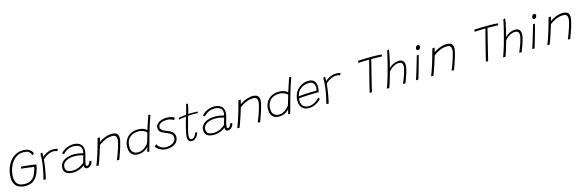

<svg xmlns="http://www.w3.org/2000/svg" viewBox="74 -2231 11425 3782"><g transform="rotate(-15 5786.5 -340.0)"><path d="M297 24Q179 24 116.5 -36Q54 -96 54 -203Q54 -294 79.5 -377.5Q105 -461 153.2 -526.8Q201.5 -592.5 271 -630.8Q340.5 -669 428 -669Q492.5 -669 533.5 -649.2Q574.5 -629.5 595.8 -602.8Q617 -576 622 -555Q618.5 -551 612.2 -545Q606 -539 599 -533.5Q592 -528 587 -525Q570 -570 547.2 -592.2Q524.5 -614.5 494 -621.8Q463.5 -629 422.5 -629Q346.5 -629 287 -592.2Q227.5 -555.5 186 -494.2Q144.5 -433 123 -359Q101.5 -285 101.5 -210Q101.5 -116.5 148.2 -67.2Q195 -18 301.5 -18Q378.5 -18 426.5 -50.2Q474.5 -82.5 502.2 -134.5Q530 -186.5 546 -245.5Q549 -256.5 552.2 -269.8Q555.5 -283 557.5 -294Q544.5 -296.5 512.8 -301.2Q481 -306 441.2 -311.5Q401.5 -317 363.8 -321.2Q326 -325.5 301 -327Q301.5 -331.5 302.8 -338.5Q304 -345.5 305.8 -353.2Q307.5 -361 309 -366.5Q348 -364 402.2 -359Q456.5 -354 512.5 -347Q568.5 -340 612 -331Q608.5 -307.5 603.8 -285.2Q599 -263 593.5 -241.5Q572 -160.5 535.2 -100.8Q498.5 -41 440.5 -8.5Q382.5 24 297 24Z M783.5 -438.5Q810 -466 846.8 -487.5Q883.5 -509 924.2 -521.2Q965 -533.5 1001.5 -533.5Q1029.5 -533.5 1057 -529.2Q1084.5 -525 1098 -518L1077.5 -476Q1066.5 -481.5 1048 -487.5Q1029.5 -493.5 997 -493.5Q961 -493.5 920.5 -478.8Q880 -464 843 -439.8Q806 -415.5 780.5 -386.5Q778 -345.5 770.2 -290Q762.5 -234.5 752.5 -177.2Q742.5 -120 732.8 -72.2Q723 -24.5 716 1Q708.5 1 692.8 0.5Q677 0 668 -1Q681.5 -52 693.2 -102Q705 -152 714.2 -202Q723.5 -252 730.2 -303.2Q737 -354.5 740.5 -407.5Q744 -460.5 744 -517Q747.5 -518.5 755.2 -520.8Q763 -523 771.5 -525Q780 -527 784.5 -527Q784.5 -508 784.5 -481Q784.5 -454 783.5 -438.5Z M1271.5 12Q1184.5 12 1135.2 -22.5Q1086 -57 1086 -129.5Q1086 -182.5 1110.8 -221Q1135.5 -259.5 1177.8 -284.2Q1220 -309 1273 -320.8Q1326 -332.5 1382 -332.5Q1422.5 -332.5 1461 -326.8Q1499.5 -321 1527 -314.5Q1554.5 -308 1562 -305.5Q1566 -323 1567.2 -337Q1568.5 -351 1568.5 -371Q1568.5 -432 1522 -459.8Q1475.5 -487.5 1408.5 -487.5Q1360 -487.5 1319.5 -473.5Q1279 -459.5 1246.8 -435.8Q1214.5 -412 1189.5 -383.5L1157.5 -411Q1202 -461.5 1269.2 -494.5Q1336.5 -527.5 1417.5 -527.5Q1503 -527.5 1555.8 -484.8Q1608.5 -442 1608.5 -359.5Q1608.5 -338 1604 -311.8Q1599.5 -285.5 1591 -256.5Q1576.5 -206.5 1563.5 -156Q1550.5 -105.5 1550.5 -70.5Q1550.5 -55 1556.5 -50.5Q1562.5 -46 1573.5 -46Q1592.5 -46 1609.5 -66.5Q1626.5 -87 1636.5 -124.5L1679 -118Q1662.5 -57 1629.5 -28.5Q1596.5 0 1564.5 0Q1532 0 1518.2 -17.8Q1504.5 -35.5 1504.5 -72.5Q1487.5 -55 1450.5 -35.2Q1413.5 -15.5 1366.5 -1.8Q1319.5 12 1271.5 12ZM1280 -27.5Q1321 -27.5 1362 -40Q1403 -52.5 1441 -74.5Q1479 -96.5 1510 -125Q1522.5 -171 1531.8 -202.8Q1541 -234.5 1550.5 -265Q1534.5 -270.5 1486.8 -281.8Q1439 -293 1370 -293Q1326.5 -293 1284 -283.5Q1241.5 -274 1206.5 -254.8Q1171.5 -235.5 1150.8 -206Q1130 -176.5 1130 -136.5Q1130 -76 1168.5 -51.8Q1207 -27.5 1280 -27.5Z M1792.5 6Q1788 6.5 1783.2 6.8Q1778.5 7 1774 7Q1767 7 1759.8 6.2Q1752.5 5.5 1745.5 5Q1762 -37 1778.5 -82.5Q1795 -128 1814.2 -186.8Q1833.5 -245.5 1857.2 -326.2Q1881 -407 1911 -519.5Q1916.5 -520.5 1924 -521.5Q1931.5 -522.5 1940.5 -522.5Q1944.5 -522.5 1949.5 -522.5Q1954.5 -522.5 1957.5 -521.5Q1957 -515.5 1952.8 -498Q1948.5 -480.5 1943.8 -462Q1939 -443.5 1935.5 -434Q1963.5 -455.5 2007.8 -477.8Q2052 -500 2101.8 -515Q2151.5 -530 2195 -530Q2271.5 -530 2302.2 -500.2Q2333 -470.5 2333 -416Q2333 -382 2322.2 -333.5Q2311.5 -285 2293.8 -228.2Q2276 -171.5 2255 -112.5Q2234 -53.5 2214 1.5Q2210 2.5 2203.2 3.5Q2196.5 4.5 2188.5 4.5Q2182 4.5 2176.5 3.8Q2171 3 2165 1.5Q2186 -51 2207.2 -107.8Q2228.5 -164.5 2246.5 -219.2Q2264.5 -274 2275.2 -321Q2286 -368 2286 -400Q2286 -440.5 2265 -462.8Q2244 -485 2195.5 -485Q2136 -485 2082.2 -465.5Q2028.5 -446 1987 -420.8Q1945.5 -395.5 1921.5 -377Q1894.5 -287.5 1869 -210.2Q1843.5 -133 1823.5 -76.8Q1803.5 -20.5 1792.5 6Z M2785 -1.5Q2788 -12 2793.5 -33Q2799 -54 2804.5 -74.2Q2810 -94.5 2812 -101.5Q2810 -98 2796 -82.8Q2782 -67.5 2755.8 -49.2Q2729.5 -31 2689.8 -17.5Q2650 -4 2596.5 -4Q2544.5 -4 2506.5 -25.8Q2468.5 -47.5 2448 -89Q2427.5 -130.5 2427.5 -190.5Q2427.5 -278.5 2464.8 -343.2Q2502 -408 2568.2 -443.8Q2634.5 -479.5 2720.5 -479.5Q2773.5 -479.5 2810 -468Q2846.5 -456.5 2868.5 -442Q2890.5 -427.5 2899.5 -419Q2904 -435 2913.5 -464Q2923 -493 2934.8 -528Q2946.5 -563 2958 -597.5Q2969.5 -632 2979 -659.5Q2988.5 -687 2993.5 -700Q3004.5 -700 3016.5 -699.5Q3028.5 -699 3035 -698.5Q2973 -521 2922.8 -346Q2872.5 -171 2826.5 -0.5Q2820 -0.5 2811 -0.8Q2802 -1 2794.5 -1.2Q2787 -1.5 2785 -1.5ZM2609 -42.5Q2655.5 -42.5 2693.2 -59.2Q2731 -76 2759.2 -99.2Q2787.5 -122.5 2804.5 -143Q2821.5 -163.5 2826.5 -170.5Q2830.5 -184 2839 -212.2Q2847.5 -240.5 2857 -273Q2866.5 -305.5 2874.8 -333.5Q2883 -361.5 2886.5 -374.5Q2877 -385 2855 -400.2Q2833 -415.5 2799 -427.2Q2765 -439 2719 -439Q2604.5 -439 2537.5 -374.8Q2470.5 -310.5 2470.5 -196.5Q2470.5 -118 2508.8 -80.2Q2547 -42.5 2609 -42.5Z M3169 42Q3130 42 3088 29Q3046 16 3010 -8.8Q2974 -33.5 2953.5 -67.5Q2958.5 -72 2964.2 -77.2Q2970 -82.5 2976 -87.8Q2982 -93 2987 -97.5Q2992 -102 2995 -105Q3007 -77.5 3032.2 -52.8Q3057.5 -28 3093.2 -12.8Q3129 2.5 3172 2.5Q3221.5 2.5 3267 -13.8Q3312.5 -30 3341.5 -62Q3370.5 -94 3370.5 -141.5Q3370.5 -188 3340 -215.5Q3309.5 -243 3250.5 -264.5Q3202.5 -282 3168.5 -299.8Q3134.5 -317.5 3116.5 -343Q3098.5 -368.5 3098.5 -408Q3098.5 -447 3119.2 -475Q3140 -503 3174 -521.2Q3208 -539.5 3247.5 -548.2Q3287 -557 3324.5 -557Q3388.5 -557 3428.8 -541.8Q3469 -526.5 3484.5 -513.5Q3480.5 -506.5 3475.2 -498.8Q3470 -491 3465.5 -484.8Q3461 -478.5 3457.5 -474.5Q3434 -488.5 3399.5 -501.5Q3365 -514.5 3317.5 -514.5Q3290 -514.5 3259.8 -508.8Q3229.5 -503 3203 -490.8Q3176.5 -478.5 3160 -458.8Q3143.5 -439 3143.5 -411Q3143.5 -375 3174.8 -349.8Q3206 -324.5 3257.5 -307Q3314.5 -287.5 3349.2 -264.2Q3384 -241 3399.8 -212Q3415.5 -183 3415.5 -146.5Q3415.5 -83 3381.2 -41.2Q3347 0.5 3290.8 21.2Q3234.5 42 3169 42Z M3837 -120.5Q3826 -91 3807.5 -59.2Q3789 -27.5 3760.8 -5.5Q3732.5 16.5 3691 16.5Q3646.5 16.5 3628.8 -10.8Q3611 -38 3611 -83.5Q3611 -111.5 3619.2 -156.5Q3627.5 -201.5 3639.8 -252.2Q3652 -303 3665 -350.5Q3678 -398 3688.2 -432.8Q3698.5 -467.5 3702 -478.5Q3641.5 -473 3602 -466.2Q3562.5 -459.5 3554 -457Q3554 -460.5 3555 -467.2Q3556 -474 3557.8 -481.2Q3559.5 -488.5 3560.5 -493Q3588.5 -497.5 3631.5 -503.5Q3674.5 -509.5 3711 -512Q3721 -540 3730.5 -571.8Q3740 -603.5 3748 -634Q3754.5 -658 3759.5 -679.8Q3764.5 -701.5 3767.5 -718L3806 -715.5Q3806 -711 3801.8 -689.2Q3797.5 -667.5 3790.2 -636.5Q3783 -605.5 3774 -573Q3770 -558 3765.8 -543.5Q3761.5 -529 3757.5 -516Q3771.5 -517 3793.5 -517.8Q3815.5 -518.5 3829.5 -518.5Q3855.5 -518.5 3881.8 -517.8Q3908 -517 3927 -516.5Q3946 -516 3949.5 -515.5Q3949.5 -512 3947 -500.2Q3944.5 -488.5 3943.5 -484.5Q3938.5 -485 3908.2 -486.5Q3878 -488 3847 -488Q3824.5 -488 3797.8 -487Q3771 -486 3749 -484.5Q3744 -468.5 3732.8 -431Q3721.5 -393.5 3708 -344.8Q3694.5 -296 3681.8 -245.8Q3669 -195.5 3660.8 -153.2Q3652.5 -111 3652.5 -87.5Q3652.5 -57 3662.5 -38.8Q3672.5 -20.5 3697 -20.5Q3724.5 -20.5 3745 -40.8Q3765.5 -61 3779.2 -87.5Q3793 -114 3799 -132.5Q3801 -132 3806.2 -130.2Q3811.5 -128.5 3818 -126.5Q3824.5 -124.5 3829.8 -122.8Q3835 -121 3837 -120.5Z M4144 12Q4057 12 4007.8 -22.5Q3958.5 -57 3958.5 -129.5Q3958.5 -182.5 3983.2 -221Q4008 -259.5 4050.2 -284.2Q4092.5 -309 4145.5 -320.8Q4198.5 -332.5 4254.5 -332.5Q4295 -332.5 4333.5 -326.8Q4372 -321 4399.5 -314.5Q4427 -308 4434.5 -305.5Q4438.5 -323 4439.8 -337Q4441 -351 4441 -371Q4441 -432 4394.5 -459.8Q4348 -487.5 4281 -487.5Q4232.5 -487.5 4192 -473.5Q4151.5 -459.5 4119.2 -435.8Q4087 -412 4062 -383.5L4030 -411Q4074.5 -461.5 4141.8 -494.5Q4209 -527.5 4290 -527.5Q4375.5 -527.5 4428.2 -484.8Q4481 -442 4481 -359.5Q4481 -338 4476.5 -311.8Q4472 -285.5 4463.5 -256.5Q4449 -206.5 4436 -156Q4423 -105.5 4423 -70.5Q4423 -55 4429 -50.5Q4435 -46 4446 -46Q4465 -46 4482 -66.5Q4499 -87 4509 -124.5L4551.5 -118Q4535 -57 4502 -28.5Q4469 0 4437 0Q4404.5 0 4390.8 -17.8Q4377 -35.5 4377 -72.5Q4360 -55 4323 -35.2Q4286 -15.5 4239 -1.8Q4192 12 4144 12ZM4152.5 -27.5Q4193.5 -27.5 4234.5 -40Q4275.5 -52.5 4313.5 -74.5Q4351.5 -96.5 4382.5 -125Q4395 -171 4404.2 -202.8Q4413.5 -234.5 4423 -265Q4407 -270.5 4359.2 -281.8Q4311.5 -293 4242.5 -293Q4199 -293 4156.5 -283.5Q4114 -274 4079 -254.8Q4044 -235.5 4023.2 -206Q4002.5 -176.5 4002.5 -136.5Q4002.5 -76 4041 -51.8Q4079.5 -27.5 4152.5 -27.5Z M4665 6Q4660.5 6.5 4655.8 6.8Q4651 7 4646.5 7Q4639.5 7 4632.2 6.2Q4625 5.5 4618 5Q4634.5 -37 4651 -82.5Q4667.5 -128 4686.8 -186.8Q4706 -245.5 4729.8 -326.2Q4753.5 -407 4783.5 -519.5Q4789 -520.5 4796.5 -521.5Q4804 -522.5 4813 -522.5Q4817 -522.5 4822 -522.5Q4827 -522.5 4830 -521.5Q4829.5 -515.5 4825.2 -498Q4821 -480.5 4816.2 -462Q4811.5 -443.5 4808 -434Q4836 -455.5 4880.2 -477.8Q4924.5 -500 4974.2 -515Q5024 -530 5067.5 -530Q5144 -530 5174.8 -500.2Q5205.5 -470.5 5205.5 -416Q5205.5 -382 5194.8 -333.5Q5184 -285 5166.2 -228.2Q5148.5 -171.5 5127.5 -112.5Q5106.5 -53.5 5086.5 1.5Q5082.5 2.5 5075.8 3.5Q5069 4.5 5061 4.5Q5054.5 4.5 5049 3.8Q5043.5 3 5037.5 1.5Q5058.5 -51 5079.8 -107.8Q5101 -164.5 5119 -219.2Q5137 -274 5147.8 -321Q5158.5 -368 5158.5 -400Q5158.5 -440.5 5137.5 -462.8Q5116.5 -485 5068 -485Q5008.5 -485 4954.8 -465.5Q4901 -446 4859.5 -420.8Q4818 -395.5 4794 -377Q4767 -287.5 4741.5 -210.2Q4716 -133 4696 -76.8Q4676 -20.5 4665 6Z M5657.5 -1.5Q5660.5 -12 5666 -33Q5671.5 -54 5677 -74.2Q5682.5 -94.5 5684.5 -101.5Q5682.5 -98 5668.5 -82.8Q5654.5 -67.5 5628.2 -49.2Q5602 -31 5562.2 -17.5Q5522.5 -4 5469 -4Q5417 -4 5379 -25.8Q5341 -47.5 5320.5 -89Q5300 -130.5 5300 -190.5Q5300 -278.5 5337.2 -343.2Q5374.5 -408 5440.8 -443.8Q5507 -479.5 5593 -479.5Q5646 -479.5 5682.5 -468Q5719 -456.5 5741 -442Q5763 -427.5 5772 -419Q5776.5 -435 5786 -464Q5795.5 -493 5807.2 -528Q5819 -563 5830.5 -597.5Q5842 -632 5851.5 -659.5Q5861 -687 5866 -700Q5877 -700 5889 -699.5Q5901 -699 5907.5 -698.5Q5845.5 -521 5795.2 -346Q5745 -171 5699 -0.5Q5692.5 -0.5 5683.5 -0.8Q5674.5 -1 5667 -1.2Q5659.5 -1.5 5657.5 -1.5ZM5481.5 -42.5Q5528 -42.5 5565.8 -59.2Q5603.5 -76 5631.8 -99.2Q5660 -122.5 5677 -143Q5694 -163.5 5699 -170.5Q5703 -184 5711.5 -212.2Q5720 -240.5 5729.5 -273Q5739 -305.5 5747.2 -333.5Q5755.5 -361.5 5759 -374.5Q5749.5 -385 5727.5 -400.2Q5705.5 -415.5 5671.5 -427.2Q5637.5 -439 5591.5 -439Q5477 -439 5410 -374.8Q5343 -310.5 5343 -196.5Q5343 -118 5381.2 -80.2Q5419.5 -42.5 5481.5 -42.5Z M6337.5 -133Q6328 -122 6307 -102.2Q6286 -82.5 6254.2 -62.2Q6222.5 -42 6180.2 -27.8Q6138 -13.5 6086 -13.5Q5999.5 -13.5 5950.8 -64Q5902 -114.5 5902 -209.5Q5902 -281 5926.2 -340.5Q5950.5 -400 5993.5 -443.5Q6036.5 -487 6093.5 -511Q6150.5 -535 6216.5 -535Q6292.5 -535 6330.2 -490.8Q6368 -446.5 6368 -373Q6368 -348 6364 -322.8Q6360 -297.5 6352 -267.5Q6348.5 -267.5 6331.2 -267.2Q6314 -267 6288 -266.8Q6262 -266.5 6232.2 -265.8Q6202.5 -265 6174 -264Q6138 -263 6093 -260.5Q6048 -258 6008 -255Q5968 -252 5947.5 -249Q5942 -225.5 5942 -190.5Q5942 -152.5 5960 -120.8Q5978 -89 6011 -69.8Q6044 -50.5 6089 -50.5Q6139.5 -50.5 6180 -67Q6220.5 -83.5 6249.8 -105.8Q6279 -128 6295.2 -146Q6311.5 -164 6313.5 -166.5Q6316 -164 6319.8 -159.8Q6323.5 -155.5 6327.5 -150.5Q6331.5 -145.5 6334.2 -141Q6337 -136.5 6337.5 -133ZM5953.5 -289Q5970.5 -292 6006.2 -295Q6042 -298 6089.5 -300.8Q6137 -303.5 6188.5 -304.5Q6219 -305.5 6247.8 -306Q6276.5 -306.5 6296.2 -307Q6316 -307.5 6318.5 -307.5Q6322.5 -321 6324.5 -339.5Q6326.5 -358 6326.5 -375.5Q6326.5 -405 6316 -431.8Q6305.5 -458.5 6280.2 -475.2Q6255 -492 6210.5 -492Q6156 -492 6101.2 -469.5Q6046.5 -447 6006.2 -402Q5966 -357 5953.5 -289Z M6551.5 -438.5Q6578 -466 6614.8 -487.5Q6651.5 -509 6692.2 -521.2Q6733 -533.5 6769.5 -533.5Q6797.5 -533.5 6825 -529.2Q6852.5 -525 6866 -518L6845.5 -476Q6834.5 -481.5 6816 -487.5Q6797.5 -493.5 6765 -493.5Q6729 -493.5 6688.5 -478.8Q6648 -464 6611 -439.8Q6574 -415.5 6548.5 -386.5Q6546 -345.5 6538.2 -290Q6530.5 -234.5 6520.5 -177.2Q6510.5 -120 6500.8 -72.2Q6491 -24.5 6484 1Q6476.5 1 6460.8 0.5Q6445 0 6436 -1Q6449.5 -52 6461.2 -102Q6473 -152 6482.2 -202Q6491.5 -252 6498.2 -303.2Q6505 -354.5 6508.5 -407.5Q6512 -460.5 6512 -517Q6515.5 -518.5 6523.2 -520.8Q6531 -523 6539.5 -525Q6548 -527 6552.5 -527Q6552.5 -508 6552.5 -481Q6552.5 -454 6551.5 -438.5Z M7255 -621.5Q7255.5 -626 7256.2 -631.2Q7257 -636.5 7258 -641.8Q7259 -647 7260 -652.5Q7261 -658 7262.5 -663Q7321 -665.5 7397.5 -668.2Q7474 -671 7550.5 -671Q7604 -671 7654 -669.2Q7704 -667.5 7744.5 -662.5Q7744 -655.5 7741.5 -644.5Q7739 -633.5 7736.5 -624.5Q7725 -625 7699.8 -625.8Q7674.5 -626.5 7642.2 -627Q7610 -627.5 7577.8 -627.8Q7545.5 -628 7520.5 -628Q7516 -609.5 7505.8 -568.8Q7495.5 -528 7482 -473.2Q7468.5 -418.5 7453.2 -357.5Q7438 -296.5 7423.2 -236.5Q7408.5 -176.5 7396 -125.5Q7383.5 -74.5 7375.2 -40Q7367 -5.5 7364.5 4.5Q7360 5 7350.5 5.8Q7341 6.5 7331.8 6.8Q7322.5 7 7318 7Q7325 -23.5 7337.2 -75Q7349.5 -126.5 7365.2 -189.8Q7381 -253 7398 -320Q7415 -387 7431 -449Q7447 -511 7460 -559Q7465.5 -580.5 7470.2 -598.2Q7475 -616 7478.5 -629Q7456.5 -628.5 7425.8 -627.8Q7395 -627 7362.2 -625.8Q7329.5 -624.5 7301 -623.5Q7272.5 -622.5 7255 -621.5Z M7715.5 14.5Q7710.5 14.5 7703.8 14.5Q7697 14.5 7690 14.5Q7683.5 14.5 7677 14Q7670.5 13.5 7667.5 13Q7683 -27 7702.5 -86.8Q7722 -146.5 7743.2 -218.2Q7764.5 -290 7784.5 -366.5Q7801 -428.5 7816 -490Q7831 -551.5 7844 -608Q7857 -664.5 7866.5 -712Q7870.5 -713.5 7875.8 -715Q7881 -716.5 7886.8 -717.8Q7892.5 -719 7897.2 -720Q7902 -721 7905 -721.5Q7902.5 -684 7891 -624.5Q7879.5 -565 7862.8 -495.5Q7846 -426 7827.5 -358Q7847 -382 7880 -404Q7913 -426 7953.5 -440.2Q7994 -454.5 8035 -454.5Q8093.5 -454.5 8120.2 -423.5Q8147 -392.5 8147 -334.5Q8147 -304.5 8138 -263.8Q8129 -223 8114.2 -176.8Q8099.5 -130.5 8082 -83.2Q8064.5 -36 8047.5 7Q8042.5 7.5 8035.5 7.5Q8028.5 7.5 8021.5 7.5Q8007.5 7.5 7997.5 5.5Q8014 -32 8032.2 -78Q8050.5 -124 8066.8 -171.5Q8083 -219 8093 -261.8Q8103 -304.5 8103 -335Q8103 -373 8083.2 -393.2Q8063.5 -413.5 8022 -413.5Q7985 -413.5 7950.5 -400Q7916 -386.5 7887.2 -366.5Q7858.5 -346.5 7838.5 -326.2Q7818.5 -306 7811 -292.5Q7799 -248.5 7785.5 -201.5Q7772 -154.5 7758.5 -111.5Q7745 -68.5 7733.8 -35.2Q7722.5 -2 7715.5 14.5Z M8312 1.5Q8305 2 8299 2.5Q8293 3 8288 3Q8279.5 3 8273.5 2.2Q8267.5 1.5 8263.5 1Q8268.5 -10 8278.5 -41.2Q8288.5 -72.5 8302.2 -116.8Q8316 -161 8331 -211Q8346 -261 8360.2 -310Q8374.5 -359 8386.5 -400Q8398.5 -441 8406 -466.5Q8410 -467 8417.8 -467.5Q8425.5 -468 8433.5 -468.5Q8441.5 -469 8445 -469Q8442.5 -458.5 8436.8 -436.8Q8431 -415 8424 -388Q8411.5 -340.5 8395 -281.2Q8378.5 -222 8361.8 -164Q8345 -106 8331.8 -61.2Q8318.5 -16.5 8312 1.5ZM8458.5 -560.5Q8441.5 -560.5 8433.5 -570.2Q8425.5 -580 8425.5 -593Q8425.5 -610 8432.5 -624.8Q8439.5 -639.5 8452.2 -648.8Q8465 -658 8482 -658Q8496.5 -658 8503.8 -648.2Q8511 -638.5 8511 -624.5Q8511 -608 8504.5 -593.2Q8498 -578.5 8486.2 -569.5Q8474.5 -560.5 8458.5 -560.5Z M8618.5 6Q8614 6.5 8609.2 6.8Q8604.5 7 8600 7Q8593 7 8585.8 6.2Q8578.5 5.5 8571.5 5Q8588 -37 8604.5 -82.5Q8621 -128 8640.2 -186.8Q8659.5 -245.5 8683.2 -326.2Q8707 -407 8737 -519.5Q8742.5 -520.5 8750 -521.5Q8757.5 -522.5 8766.5 -522.5Q8770.5 -522.5 8775.5 -522.5Q8780.5 -522.5 8783.5 -521.5Q8783 -515.5 8778.8 -498Q8774.5 -480.5 8769.8 -462Q8765 -443.5 8761.5 -434Q8789.5 -455.5 8833.8 -477.8Q8878 -500 8927.8 -515Q8977.5 -530 9021 -530Q9097.5 -530 9128.2 -500.2Q9159 -470.5 9159 -416Q9159 -382 9148.2 -333.5Q9137.5 -285 9119.8 -228.2Q9102 -171.5 9081 -112.5Q9060 -53.5 9040 1.5Q9036 2.5 9029.2 3.5Q9022.5 4.5 9014.5 4.5Q9008 4.5 9002.5 3.8Q8997 3 8991 1.5Q9012 -51 9033.2 -107.8Q9054.5 -164.5 9072.5 -219.2Q9090.5 -274 9101.2 -321Q9112 -368 9112 -400Q9112 -440.5 9091 -462.8Q9070 -485 9021.5 -485Q8962 -485 8908.2 -465.5Q8854.5 -446 8813 -420.8Q8771.5 -395.5 8747.5 -377Q8720.5 -287.5 8695 -210.2Q8669.5 -133 8649.5 -76.8Q8629.5 -20.5 8618.5 6Z M9625.5 -621.5Q9626 -626 9626.8 -631.2Q9627.5 -636.5 9628.5 -641.8Q9629.5 -647 9630.5 -652.5Q9631.5 -658 9633 -663Q9691.5 -665.5 9768 -668.2Q9844.5 -671 9921 -671Q9974.5 -671 10024.5 -669.2Q10074.5 -667.5 10115 -662.5Q10114.5 -655.5 10112 -644.5Q10109.5 -633.5 10107 -624.5Q10095.5 -625 10070.2 -625.8Q10045 -626.5 10012.8 -627Q9980.5 -627.5 9948.2 -627.8Q9916 -628 9891 -628Q9886.5 -609.5 9876.2 -568.8Q9866 -528 9852.5 -473.2Q9839 -418.5 9823.8 -357.5Q9808.5 -296.5 9793.8 -236.5Q9779 -176.5 9766.5 -125.5Q9754 -74.5 9745.8 -40Q9737.5 -5.5 9735 4.5Q9730.5 5 9721 5.8Q9711.5 6.5 9702.2 6.8Q9693 7 9688.5 7Q9695.5 -23.5 9707.8 -75Q9720 -126.5 9735.8 -189.8Q9751.5 -253 9768.5 -320Q9785.5 -387 9801.5 -449Q9817.5 -511 9830.5 -559Q9836 -580.5 9840.8 -598.2Q9845.5 -616 9849 -629Q9827 -628.5 9796.2 -627.8Q9765.5 -627 9732.8 -625.8Q9700 -624.5 9671.5 -623.5Q9643 -622.5 9625.5 -621.5Z M10086 14.5Q10081 14.5 10074.2 14.5Q10067.5 14.5 10060.5 14.5Q10054 14.5 10047.5 14Q10041 13.5 10038 13Q10053.5 -27 10073 -86.8Q10092.5 -146.5 10113.8 -218.2Q10135 -290 10155 -366.5Q10171.5 -428.5 10186.5 -490Q10201.5 -551.5 10214.5 -608Q10227.5 -664.5 10237 -712Q10241 -713.5 10246.2 -715Q10251.5 -716.5 10257.2 -717.8Q10263 -719 10267.8 -720Q10272.5 -721 10275.5 -721.5Q10273 -684 10261.5 -624.5Q10250 -565 10233.2 -495.5Q10216.5 -426 10198 -358Q10217.5 -382 10250.5 -404Q10283.5 -426 10324 -440.2Q10364.5 -454.5 10405.5 -454.5Q10464 -454.5 10490.8 -423.5Q10517.5 -392.5 10517.5 -334.5Q10517.5 -304.5 10508.5 -263.8Q10499.5 -223 10484.8 -176.8Q10470 -130.5 10452.5 -83.2Q10435 -36 10418 7Q10413 7.5 10406 7.5Q10399 7.5 10392 7.5Q10378 7.5 10368 5.5Q10384.5 -32 10402.8 -78Q10421 -124 10437.2 -171.5Q10453.5 -219 10463.5 -261.8Q10473.5 -304.5 10473.5 -335Q10473.5 -373 10453.8 -393.2Q10434 -413.5 10392.5 -413.5Q10355.5 -413.5 10321 -400Q10286.5 -386.5 10257.8 -366.5Q10229 -346.5 10209 -326.2Q10189 -306 10181.5 -292.5Q10169.5 -248.5 10156 -201.5Q10142.5 -154.5 10129 -111.5Q10115.5 -68.5 10104.2 -35.2Q10093 -2 10086 14.5Z M10682.5 1.5Q10675.5 2 10669.5 2.5Q10663.5 3 10658.5 3Q10650 3 10644 2.2Q10638 1.5 10634 1Q10639 -10 10649 -41.2Q10659 -72.5 10672.8 -116.8Q10686.5 -161 10701.5 -211Q10716.5 -261 10730.8 -310Q10745 -359 10757 -400Q10769 -441 10776.5 -466.5Q10780.5 -467 10788.2 -467.5Q10796 -468 10804 -468.5Q10812 -469 10815.5 -469Q10813 -458.5 10807.2 -436.8Q10801.5 -415 10794.5 -388Q10782 -340.5 10765.5 -281.2Q10749 -222 10732.2 -164Q10715.5 -106 10702.2 -61.2Q10689 -16.5 10682.5 1.5ZM10829 -560.5Q10812 -560.5 10804 -570.2Q10796 -580 10796 -593Q10796 -610 10803 -624.8Q10810 -639.5 10822.8 -648.8Q10835.5 -658 10852.5 -658Q10867 -658 10874.2 -648.2Q10881.5 -638.5 10881.5 -624.5Q10881.5 -608 10875 -593.2Q10868.5 -578.5 10856.8 -569.5Q10845 -560.5 10829 -560.5Z M10989 6Q10984.5 6.5 10979.8 6.8Q10975 7 10970.5 7Q10963.5 7 10956.2 6.2Q10949 5.5 10942 5Q10958.5 -37 10975 -82.5Q10991.5 -128 11010.8 -186.8Q11030 -245.5 11053.8 -326.2Q11077.5 -407 11107.5 -519.5Q11113 -520.5 11120.5 -521.5Q11128 -522.5 11137 -522.5Q11141 -522.5 11146 -522.5Q11151 -522.5 11154 -521.5Q11153.5 -515.5 11149.2 -498Q11145 -480.5 11140.2 -462Q11135.5 -443.5 11132 -434Q11160 -455.5 11204.2 -477.8Q11248.5 -500 11298.2 -515Q11348 -530 11391.5 -530Q11468 -530 11498.8 -500.2Q11529.5 -470.5 11529.5 -416Q11529.5 -382 11518.8 -333.5Q11508 -285 11490.2 -228.2Q11472.5 -171.5 11451.5 -112.5Q11430.5 -53.5 11410.5 1.5Q11406.5 2.5 11399.8 3.5Q11393 4.5 11385 4.5Q11378.5 4.5 11373 3.8Q11367.5 3 11361.5 1.5Q11382.5 -51 11403.8 -107.8Q11425 -164.5 11443 -219.2Q11461 -274 11471.8 -321Q11482.5 -368 11482.5 -400Q11482.5 -440.5 11461.5 -462.8Q11440.5 -485 11392 -485Q11332.5 -485 11278.8 -465.5Q11225 -446 11183.5 -420.8Q11142 -395.5 11118 -377Q11091 -287.5 11065.5 -210.2Q11040 -133 11020 -76.8Q11000 -20.5 10989 6Z"/></g></svg>

Font: Grandstander Thin Thin
Style: Italic
Weight: 250
Italic angle: -15°
Version: Version 1.200